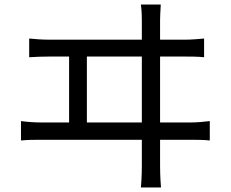

<svg xmlns="http://www.w3.org/2000/svg" viewBox="-20 -788 1015 842"><path d="M72 -172C103 -175 133 -175 160 -175H602V-59C602 -49 602 -15 598 34H686C682 -15 682 -51 682 -61V-175H817C837 -175 873 -175 900 -172V-257C874 -254 847 -251 817 -251H682V-540H792C812 -540 848 -540 875 -537V-619C849 -617 823 -614 792 -614H682V-698C682 -710 683 -736 685 -768H598C602 -735 602 -712 602 -698V-614H197C168 -614 137 -616 108 -619V-537C139 -539 169 -540 197 -540H283V-251H160C132 -251 102 -253 72 -257ZM361 -251V-540H602V-251Z"/></svg>

Font: GenEiGothic-pro-Regular
Style: Regular
Weight: 400
Designer: Ryoko NISHIZUKA (kana & ideographs); Paul D. Hunt (Latin, Greek & Cyrillic); Wenlong ZHANG (bopomofo); Sandoll Communica
Foundry: Adobe Systems Incorporated; o_tamon
Version: Version 1.000.140830